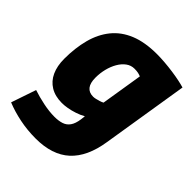

<svg xmlns="http://www.w3.org/2000/svg" viewBox="-234 -681 1025 1025"><g transform="rotate(45 278.5 -168.5)"><path d="M-18 176 30 35Q69 48 114.5 57.5Q160 67 200 67Q231 67 254 59.5Q277 52 291 32Q305 12 310 -24L313 -50Q292 -38 266.5 -29.5Q241 -21 217.5 -17Q194 -13 176 -13Q125 -13 89.5 -34.5Q54 -56 36 -95.5Q18 -135 18 -189Q18 -271 36 -339Q54 -407 93.5 -456Q133 -505 196.5 -531Q260 -557 351 -557Q378 -557 409.5 -554.5Q441 -552 473 -547.5Q505 -543 531 -537.5Q557 -532 573 -527L494 -36Q474 93 404.5 156.5Q335 220 211 220Q148 220 89.5 208Q31 196 -18 176ZM370 -408Q361 -412 349.5 -414.5Q338 -417 321 -417Q295 -417 274 -401.5Q253 -386 238 -360Q223 -334 215 -302Q207 -270 207 -236Q207 -195 223 -175Q239 -155 270 -155Q279 -155 289 -157.5Q299 -160 311 -163.5Q323 -167 332 -172Z"/></g></svg>

Font: Georama ExtraCondensed Thin ExtraBold
Style: Italic
Weight: 800
Italic angle: -9°
Version: Version 1.001